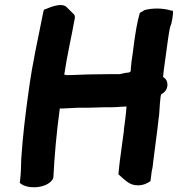

<svg xmlns="http://www.w3.org/2000/svg" viewBox="-20 -754 720 777"><path d="M96 -386C82 -286 72 -202 66 -111C65 -80 65 -52 61 -22L60 -14L65 -10C94 12 169 9 193 -28L195 -32L196 -36C201 -129 208 -211 222 -315H234C248 -315 283 -318 295 -318H335C360 -318 382 -320 404 -320H434C445 -320 458 -321 469 -322H476C479 -322 480 -322 487 -323H492C491 -311 490 -295 488 -281L484 -249C483 -241 481 -232 481 -222L465 -103C462 -83 462 -71 460 -56L459 -49L480 -30C492 -21 507 -4 538 -4C560 -4 576 -12 589 -21L594 -61C596 -68 597 -75 598 -81L600 -99C602 -117 604 -129 606 -146L614 -208C617 -228 619 -249 621 -267L624 -289C625 -298 628 -371 633 -373C666 -389 663 -432 640 -442L642 -464L660 -596C663 -613 665 -632 669 -646L674 -660V-661C677 -674 679 -686 680 -699V-710L670 -712C640 -721 600 -722 568 -714L565 -713L546 -702C535 -666 529 -625 523 -584L517 -537C515 -522 512 -508 511 -491C510 -483 509 -475 509 -465C509 -465 507 -465 505 -462C502 -461 500 -460 497 -460H496C482 -459 473 -455 465 -454H426C401 -454 378 -453 353 -453C322 -453 281 -450 252 -450H250C249 -450 243 -452 240 -452C252 -533 269 -603 283 -682C284 -692 280 -696 274 -701L250 -725C228 -747 173 -720 167 -718L158 -715L155 -705C134 -596 112 -505 96 -386Z"/></svg>

Font: Hussar Pisanka
Style: BdKur
Weight: 700
Designer: Robert Jablonski
Foundry: Cannot Into Space Fonts
Version: Version 1.070